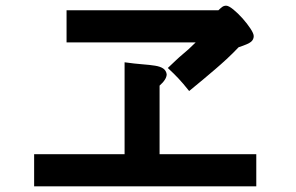

<svg xmlns="http://www.w3.org/2000/svg" viewBox="-20 -679 1040 675"><path d="M100 -24V-137H418V-460Q454 -455 480.5 -453Q507 -451 525.5 -448Q544 -445 554 -438Q564 -431 566 -418Q566 -400 541 -378V-137H881V-24ZM872 -552Q872 -540 862.5 -532Q853 -524 819 -513Q797 -490 777 -471.5Q757 -453 736.5 -435.5Q716 -418 694 -399.5Q672 -381 645 -359Q633 -374 624.5 -384Q616 -394 608 -402.5Q600 -411 591.5 -419.5Q583 -428 570 -440Q586 -455 598 -466.5Q610 -478 621.5 -487.5Q633 -497 644 -507Q655 -517 668 -530H214V-643H748Q755 -650 761 -654.5Q767 -659 775 -659Q784 -659 800.5 -645.5Q817 -632 833 -614Q849 -596 860.5 -578.5Q872 -561 872 -552Z"/></svg>

Font: D2Coding ligature
Style: Bold
Weight: 700
Monospace: yes
Designer: Yong-Rak Park; Jeong-Hwan Yoon; Sang-Min Lee;
Foundry: NHN Corporation
Version: Version 1.3.2; Build 20180524